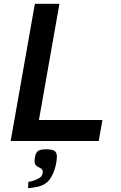

<svg xmlns="http://www.w3.org/2000/svg" viewBox="-20 -746 640 1016"><path d="M184 198.5Q193.5 193 198.5 187.2Q203.5 181.5 205.5 171Q206.5 166 206.5 163.5Q206.5 153 196.5 145.5L186 139.5Q174.5 134 168.8 127.2Q163 120.5 163 104.5L164 91.5Q166.5 72 173.2 61.8Q180 51.5 191.8 47.8Q203.5 44 223.5 44Q256.5 44 268.8 53Q281 62 281 82.5Q281 92 279.5 103Q274.5 143.5 258 178Q244 206.5 227 220Q207.5 236 180.5 242Q146 249.5 128.5 249.5L130 216Q143 215 157.8 209.8Q172.5 204.5 184 198.5ZM164.5 -726H294.5L186 -111H522L502.5 0H36.5Z"/></svg>

Font: JuliaMono
Style: Bold Italic
Weight: 700
Italic angle: -9°
Monospace: yes
Designer: cormullion
Foundry: corm
Version: Version 0.057; ttfautohint (v1.8.4)